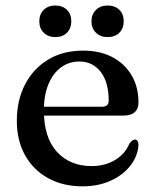

<svg xmlns="http://www.w3.org/2000/svg" viewBox="-20 -664 562 696"><path d="M482 -292.5Q482 -269.5 468.2 -257.2Q454.5 -245 428.5 -245H108.5V-277H349Q374 -277 374 -299Q374 -366 345 -403.5Q316 -441 267.5 -441Q229.5 -441 200.5 -419.2Q171.5 -397.5 155.2 -357.8Q139 -318 139 -264.5Q139 -165 186.5 -113.5Q234 -62 311.5 -62Q361 -62 397.5 -84.2Q434 -106.5 449 -143.5Q455.5 -151.5 459.8 -154.8Q464 -158 469 -158Q476 -158 479 -152Q482 -146 482 -138Q479 -97 452.2 -63Q425.5 -29 380.8 -8.8Q336 11.5 279 11.5Q208.5 11.5 154.8 -18Q101 -47.5 71 -101Q41 -154.5 41 -226Q41 -299.5 70.2 -356.8Q99.5 -414 153.2 -447.2Q207 -480.5 281.5 -480.5Q343 -480.5 388 -456.5Q433 -432.5 457.5 -390.2Q482 -348 482 -292.5ZM180.5 -529.5Q154.5 -529.5 138.5 -545.5Q122.5 -561.5 122.5 -586.5Q122.5 -612.5 138.5 -628.2Q154.5 -644 180.5 -644Q207 -644 222.8 -628.2Q238.5 -612.5 238.5 -586.5Q238.5 -561.5 222.8 -545.5Q207 -529.5 180.5 -529.5ZM370 -529.5Q344 -529.5 327.8 -545.5Q311.5 -561.5 311.5 -586.5Q311.5 -612 327.8 -628Q344 -644 370 -644Q397 -644 412.8 -628.2Q428.5 -612.5 428.5 -586.5Q428.5 -561.5 412.8 -545.5Q397 -529.5 370 -529.5Z"/></svg>

Font: Fraunces 11pt
Style: Regular
Weight: 400
Version: Version 1.000;[b76b70a41]